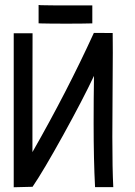

<svg xmlns="http://www.w3.org/2000/svg" viewBox="-20 -769 558 792"><path d="M360.8 -746.6V-672.4H352.5Q324.2 -671.4 253.9 -671.4Q181.2 -671.4 147.9 -672.4L139.2 -672.9V-748.5L148.4 -747.6Q180.2 -746.6 272.5 -746.6Q272.5 -746.6 352.5 -746.6ZM367.2 -633.3 444.8 -632.8Q444.8 -620.1 445.1 -592.8Q445.3 -565.4 445.3 -551.3Q445.3 -495.1 444.3 -377.4Q443.4 -259.8 443.4 -204.6Q443.4 -70.8 447.3 2.9H372.1Q366.2 -108.4 366.2 -260.7Q366.2 -360.8 367.7 -456.1Q323.2 -361.3 241 -212.4Q158.7 -63.5 114.3 1.5L36.6 3.4V-631.8H114.3Q114.3 -603.5 114 -462.4Q113.8 -321.3 113.8 -241.2V-141.6Q256.8 -391.6 367.2 -633.3Z"/></svg>

Font: Fantasque Sans Mono
Style: Regular
Weight: 400
Monospace: yes
Designer: Jany Belluz
Version: Version 1.8.0 ; ttfautohint (v1.8.2)